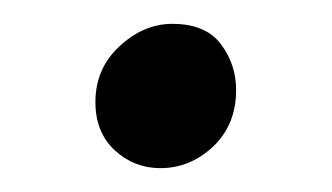

<svg xmlns="http://www.w3.org/2000/svg" viewBox="-20 -130 278 161"><path d="M114.5 11Q92.5 11 76.2 -4Q60 -19 60 -44.5Q60 -72.5 80.2 -91.2Q100.5 -110 124.5 -110Q152.5 -110 165.2 -93Q178 -76 178 -54.5Q178 -25.5 158.8 -7.2Q139.5 11 114.5 11Z"/></svg>

Font: Merriweather 24pt Light
Style: Regular
Weight: 300
Designer: Eben Sorkin
Foundry: Eben Sorkin
Version: Version 2.100